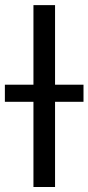

<svg xmlns="http://www.w3.org/2000/svg" viewBox="-62 -748 354 768"><path d="M158.2 -727.5V0H71.8V-727.5ZM-42.5 -340.8V-409.2H272V-340.8Z"/></svg>

Font: Inter 20pt
Style: Regular
Weight: 400
Version: Version 4.001;git-66647c0bb